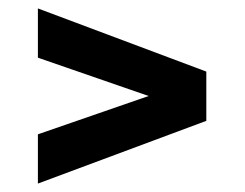

<svg xmlns="http://www.w3.org/2000/svg" viewBox="-20 -481 581 456"><path d="M70 -45V-162L333 -253L70 -344V-461L470 -311V-194Z"/></svg>

Font: Saira Thin
Style: Bold
Weight: 700
Version: Version 1.101